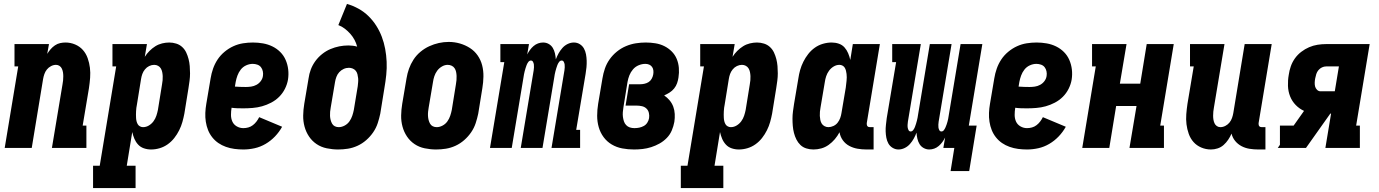

<svg xmlns="http://www.w3.org/2000/svg" viewBox="-20 -755 7040 980"><path d="M4 0 73 -416H54V-530H230L221 -480Q229 -493 238.5 -504Q248 -515 260.5 -523.5Q273 -532 287 -535Q301 -538 314 -538Q340 -538 363.5 -528Q387 -518 403 -500Q419 -482 427.5 -458Q436 -434 439 -409Q442 -384 440 -358Q438 -332 434 -305L402 -114H421V0H245L299 -324Q301 -334 302 -344.5Q303 -355 303 -365.5Q303 -376 301.5 -385.5Q300 -395 296 -404Q292 -413 284 -418.5Q276 -424 266 -424Q253 -424 240.5 -417.5Q228 -411 219.5 -400.5Q211 -390 206.5 -377Q202 -364 200 -352L142 0Z M455 205V91H489L573 -416H554V-530H730L719 -465Q729 -481 743 -495Q757 -509 773 -519Q789 -529 807.5 -533.5Q826 -538 844 -538Q862 -538 879.5 -532.5Q897 -527 910 -515Q923 -503 930.5 -487Q938 -471 942.5 -453.5Q947 -436 948.5 -417.5Q950 -399 950 -380.5Q950 -362 947.5 -343Q945 -324 942 -305L921 -175Q917 -154 911 -132.5Q905 -111 894.5 -90Q884 -69 869.5 -50.5Q855 -32 836 -18.5Q817 -5 795 1.5Q773 8 751 8Q732 8 714.5 2Q697 -4 685 -17Q673 -30 666 -46.5Q659 -63 655 -81L627 91H672V205ZM710 -106Q726 -106 740 -114.5Q754 -123 763.5 -136Q773 -149 778 -164Q783 -179 786 -194L807 -324Q809 -335 810 -345.5Q811 -356 810.5 -366.5Q810 -377 808 -387Q806 -397 801 -405.5Q796 -414 787 -419Q778 -424 767 -424Q754 -424 741.5 -418Q729 -412 720 -401Q711 -390 706.5 -377.5Q702 -365 700 -352L679 -222Q677 -213 676 -204.5Q675 -196 674.5 -187Q674 -178 674 -169.5Q674 -161 674.5 -152.5Q675 -144 677 -136Q679 -128 683 -121Q687 -114 694.5 -110Q702 -106 710 -106Z M1222 8Q1199 8 1176.5 5Q1154 2 1133 -5.5Q1112 -13 1094.5 -25Q1077 -37 1063.5 -54Q1050 -71 1042 -91Q1034 -111 1030.5 -133.5Q1027 -156 1028 -179Q1029 -202 1033 -225L1055 -355Q1059 -380 1067.5 -404.5Q1076 -429 1090.5 -451Q1105 -473 1126 -490.5Q1147 -508 1171 -519Q1195 -530 1220.5 -534Q1246 -538 1271 -538Q1297 -538 1322.5 -533.5Q1348 -529 1370.5 -518Q1393 -507 1410.5 -489.5Q1428 -472 1438 -449Q1448 -426 1451 -400.5Q1454 -375 1450 -349Q1446 -325 1434.5 -302Q1423 -279 1405 -261Q1387 -243 1364 -231Q1341 -219 1317.5 -212.5Q1294 -206 1269.5 -204Q1245 -202 1222 -202Q1206 -202 1191 -202.5Q1176 -203 1162 -205Q1159 -187 1159 -168.5Q1159 -150 1166 -134.5Q1173 -119 1188.5 -110Q1204 -101 1222 -101Q1235 -101 1247.5 -104.5Q1260 -108 1270.5 -116Q1281 -124 1289 -134.5Q1297 -145 1303 -157L1420 -108Q1405 -81 1383.5 -58.5Q1362 -36 1335.5 -20.5Q1309 -5 1280 1.5Q1251 8 1222 8ZM1235 -311Q1248 -311 1262 -313Q1276 -315 1289 -322Q1302 -329 1311 -341Q1320 -353 1322 -367Q1324 -379 1321.5 -391Q1319 -403 1312 -412Q1305 -421 1293.5 -425Q1282 -429 1270 -429Q1253 -429 1236.5 -421.5Q1220 -414 1209 -400Q1198 -386 1192 -369.5Q1186 -353 1183 -337L1179 -313Q1193 -312 1207 -311.5Q1221 -311 1235 -311Z M1706 8Q1677 8 1648 2Q1619 -4 1596 -19.5Q1573 -35 1557.5 -58Q1542 -81 1534.5 -108.5Q1527 -136 1527.5 -165.5Q1528 -195 1533 -225L1555 -355Q1558 -378 1566.5 -400.5Q1575 -423 1589.5 -443Q1604 -463 1624 -479Q1644 -495 1666.5 -504.5Q1689 -514 1712 -518.5Q1735 -523 1759 -523Q1770 -523 1781.5 -521.5Q1793 -520 1803 -517Q1798 -536 1789 -552.5Q1780 -569 1767.5 -583Q1755 -597 1740 -608.5Q1725 -620 1707 -627L1751 -735Q1782 -726 1810 -710.5Q1838 -695 1860.5 -673Q1883 -651 1900 -624.5Q1917 -598 1928.5 -568Q1940 -538 1946 -505.5Q1952 -473 1953.5 -440Q1955 -407 1951.5 -373Q1948 -339 1942 -305L1921 -175Q1916 -151 1908 -126.5Q1900 -102 1885 -80Q1870 -58 1849.5 -40Q1829 -22 1805 -11Q1781 0 1756 4Q1731 8 1706 8ZM1709 -106Q1724 -106 1739 -114Q1754 -122 1763.5 -135.5Q1773 -149 1778 -164Q1783 -179 1786 -194L1806 -315Q1807 -325 1808 -335.5Q1809 -346 1808 -356Q1807 -366 1804.5 -376Q1802 -386 1796 -393.5Q1790 -401 1780.5 -405Q1771 -409 1761 -409Q1747 -409 1734 -403Q1721 -397 1711.5 -386.5Q1702 -376 1697 -362.5Q1692 -349 1690 -336L1668 -206Q1666 -195 1665 -184.5Q1664 -174 1664.5 -163.5Q1665 -153 1667.5 -143Q1670 -133 1675 -124Q1680 -115 1689 -110.5Q1698 -106 1709 -106Z M2206 8Q2177 8 2148 2Q2119 -4 2096 -19.5Q2073 -35 2057.5 -58Q2042 -81 2034.5 -108.5Q2027 -136 2027.5 -165.5Q2028 -195 2033 -225L2055 -355Q2059 -380 2067.5 -404Q2076 -428 2090.5 -450.5Q2105 -473 2126 -490.5Q2147 -508 2171 -519Q2195 -530 2220 -535.5Q2245 -541 2270 -541Q2300 -541 2327.5 -533Q2355 -525 2378.5 -510Q2402 -495 2418 -472Q2434 -449 2441 -421.5Q2448 -394 2447.5 -364.5Q2447 -335 2442 -305L2421 -175Q2416 -151 2408 -126.5Q2400 -102 2385 -80Q2370 -58 2349.5 -40Q2329 -22 2305 -11Q2281 0 2256 4Q2231 8 2206 8ZM2209 -106Q2224 -106 2239 -114Q2254 -122 2263.5 -135.5Q2273 -149 2278 -164Q2283 -179 2286 -194L2307 -324Q2309 -335 2310 -346Q2311 -357 2310.5 -367.5Q2310 -378 2308 -388Q2306 -398 2300.5 -406.5Q2295 -415 2285.5 -419.5Q2276 -424 2265 -424Q2250 -424 2235.5 -415.5Q2221 -407 2211.5 -394Q2202 -381 2197 -366Q2192 -351 2190 -336L2168 -206Q2166 -195 2165 -184.5Q2164 -174 2164.5 -163.5Q2165 -153 2167.5 -143Q2170 -133 2175 -124Q2180 -115 2189 -110.5Q2198 -106 2209 -106Z M2481 0 2554 -438H2534V-530H2680L2671 -477Q2677 -489 2685 -500Q2693 -511 2703.5 -520Q2714 -529 2726.5 -533.5Q2739 -538 2752 -538Q2768 -538 2781 -530.5Q2794 -523 2801.5 -510.5Q2809 -498 2812.5 -483Q2816 -468 2817 -452Q2823 -468 2831 -482.5Q2839 -497 2850.5 -510Q2862 -523 2877.5 -530.5Q2893 -538 2909 -538Q2926 -538 2939.5 -529.5Q2953 -521 2960.5 -507.5Q2968 -494 2971 -478Q2974 -462 2974.5 -445.5Q2975 -429 2973.5 -412Q2972 -395 2969 -378L2921 -92H2941V0H2795L2861 -396Q2862 -404 2862.5 -411.5Q2863 -419 2862 -426Q2861 -433 2857.5 -439.5Q2854 -446 2847 -446Q2839 -446 2833.5 -438.5Q2828 -431 2825 -423Q2822 -415 2819.5 -407Q2817 -399 2815 -391Q2813 -383 2811.5 -375.5Q2810 -368 2809 -360L2749 0H2638L2704 -396Q2705 -404 2705.5 -411.5Q2706 -419 2705 -426Q2704 -433 2700.5 -439.5Q2697 -446 2690 -446Q2682 -446 2676.5 -438.5Q2671 -431 2668 -423Q2665 -415 2662.5 -407Q2660 -399 2658 -391Q2656 -383 2654.5 -375.5Q2653 -368 2652 -360L2592 0Z M3216 8Q3185 8 3156 2.5Q3127 -3 3102.5 -17.5Q3078 -32 3061 -55Q3044 -78 3036 -106Q3028 -134 3028 -164Q3028 -194 3033 -225L3055 -355Q3059 -380 3067.5 -405Q3076 -430 3091.5 -452Q3107 -474 3128.5 -491.5Q3150 -509 3175 -519.5Q3200 -530 3225.5 -534Q3251 -538 3276 -538Q3301 -538 3325.5 -534Q3350 -530 3371 -519.5Q3392 -509 3408.5 -492.5Q3425 -476 3434 -454.5Q3443 -433 3445 -408.5Q3447 -384 3443 -359Q3441 -345 3436 -330.5Q3431 -316 3421 -303.5Q3411 -291 3397.5 -282.5Q3384 -274 3370 -268Q3386 -257 3398 -242.5Q3410 -228 3416.5 -210.5Q3423 -193 3424 -173Q3425 -153 3422 -133Q3418 -111 3409 -89.5Q3400 -68 3383.5 -51Q3367 -34 3346.5 -22.5Q3326 -11 3304 -4Q3282 3 3260 5.5Q3238 8 3216 8ZM3218 -101Q3231 -101 3243 -103.5Q3255 -106 3266 -112Q3277 -118 3284 -129Q3291 -140 3293 -152Q3295 -165 3292 -178.5Q3289 -192 3279.5 -201Q3270 -210 3256.5 -213Q3243 -216 3230 -216H3173L3191 -325H3248Q3258 -325 3269.5 -327.5Q3281 -330 3290.5 -336Q3300 -342 3306 -352.5Q3312 -363 3314 -374Q3316 -384 3315 -394.5Q3314 -405 3308.5 -413Q3303 -421 3294 -425Q3285 -429 3274 -429Q3257 -429 3240 -422Q3223 -415 3211 -401Q3199 -387 3192.5 -370.5Q3186 -354 3183 -337L3162 -207Q3160 -195 3159 -182.5Q3158 -170 3159.5 -158.5Q3161 -147 3164.5 -136Q3168 -125 3176 -116.5Q3184 -108 3195 -104.5Q3206 -101 3218 -101Z M3455 205V91H3489L3573 -416H3554V-530H3730L3719 -465Q3729 -481 3743 -495Q3757 -509 3773 -519Q3789 -529 3807.5 -533.5Q3826 -538 3844 -538Q3862 -538 3879.5 -532.5Q3897 -527 3910 -515Q3923 -503 3930.5 -487Q3938 -471 3942.5 -453.5Q3947 -436 3948.5 -417.5Q3950 -399 3950 -380.5Q3950 -362 3947.5 -343Q3945 -324 3942 -305L3921 -175Q3917 -154 3911 -132.5Q3905 -111 3894.5 -90Q3884 -69 3869.5 -50.5Q3855 -32 3836 -18.5Q3817 -5 3795 1.5Q3773 8 3751 8Q3732 8 3714.5 2Q3697 -4 3685 -17Q3673 -30 3666 -46.5Q3659 -63 3655 -81L3627 91H3672V205ZM3710 -106Q3726 -106 3740 -114.5Q3754 -123 3763.5 -136Q3773 -149 3778 -164Q3783 -179 3786 -194L3807 -324Q3809 -335 3810 -345.5Q3811 -356 3810.5 -366.5Q3810 -377 3808 -387Q3806 -397 3801 -405.5Q3796 -414 3787 -419Q3778 -424 3767 -424Q3754 -424 3741.5 -418Q3729 -412 3720 -401Q3711 -390 3706.5 -377.5Q3702 -365 3700 -352L3679 -222Q3677 -213 3676 -204.5Q3675 -196 3674.5 -187Q3674 -178 3674 -169.5Q3674 -161 3674.5 -152.5Q3675 -144 3677 -136Q3679 -128 3683 -121Q3687 -114 3694.5 -110Q3702 -106 3710 -106Z M4132 8Q4113 8 4095.5 2.5Q4078 -3 4065.5 -15Q4053 -27 4045 -43Q4037 -59 4032.5 -76.5Q4028 -94 4026.5 -112.5Q4025 -131 4025 -149.5Q4025 -168 4027.5 -187Q4030 -206 4033 -225L4055 -355Q4058 -376 4064 -397.5Q4070 -419 4080.5 -440Q4091 -461 4105.5 -479.5Q4120 -498 4139 -511.5Q4158 -525 4180.5 -531.5Q4203 -538 4225 -538Q4244 -538 4261.5 -532Q4279 -526 4290.5 -513Q4302 -500 4309 -483.5Q4316 -467 4320 -449L4333 -530H4471L4404 -126Q4404 -122 4404.5 -118Q4405 -114 4407.5 -111Q4410 -108 4413.5 -107Q4417 -106 4421 -106H4439V8H4403Q4379 8 4356.5 4Q4334 0 4314.5 -10.5Q4295 -21 4282 -39Q4269 -57 4265 -80Q4255 -61 4241 -44.5Q4227 -28 4209.5 -15.5Q4192 -3 4172 2.5Q4152 8 4132 8ZM4208 -106Q4221 -106 4234 -112Q4247 -118 4255.5 -129Q4264 -140 4268.5 -152.5Q4273 -165 4275 -178L4297 -308Q4298 -317 4299 -325.5Q4300 -334 4301 -343Q4302 -352 4302 -360.5Q4302 -369 4301 -377.5Q4300 -386 4298 -394Q4296 -402 4292 -409Q4288 -416 4280.5 -420Q4273 -424 4265 -424Q4249 -424 4235 -415.5Q4221 -407 4211.5 -394Q4202 -381 4197 -366Q4192 -351 4190 -336L4168 -206Q4166 -195 4165 -184.5Q4164 -174 4164.5 -163.5Q4165 -153 4167 -143Q4169 -133 4174 -124.5Q4179 -116 4188.5 -111Q4198 -106 4208 -106Z M4832 118 4851 0H4795L4804 -53Q4798 -41 4790 -30Q4782 -19 4771.5 -10Q4761 -1 4748.5 3.5Q4736 8 4723 8Q4708 8 4694.5 0.5Q4681 -7 4673.5 -19.5Q4666 -32 4662.5 -47Q4659 -62 4658 -78Q4652 -62 4644 -47.5Q4636 -33 4624.5 -20Q4613 -7 4597.5 0.5Q4582 8 4566 8Q4550 8 4536 -0.5Q4522 -9 4514.5 -22.5Q4507 -36 4504 -52Q4501 -68 4500.5 -84.5Q4500 -101 4502 -118Q4504 -135 4506 -152L4554 -438H4534V-530H4680L4614 -134Q4613 -126 4612.5 -118.5Q4612 -111 4613 -104Q4614 -97 4617.5 -90.5Q4621 -84 4628 -84Q4636 -84 4641.5 -91.5Q4647 -99 4650 -107Q4653 -115 4655.5 -123Q4658 -131 4660 -139Q4662 -147 4663.5 -154.5Q4665 -162 4666 -170L4726 -530H4837L4771 -134Q4770 -126 4769.5 -118.5Q4769 -111 4770 -104Q4771 -97 4774.5 -90.5Q4778 -84 4785 -84Q4793 -84 4798 -91Q4803 -98 4806 -105Q4809 -112 4811.5 -119Q4814 -126 4816 -133.5Q4818 -141 4819.5 -148Q4821 -155 4822 -163L4883 -530H4994L4925 -114H4965L4927 118Z M5222 8Q5199 8 5176.5 5Q5154 2 5133 -5.5Q5112 -13 5094.5 -25Q5077 -37 5063.5 -54Q5050 -71 5042 -91Q5034 -111 5030.5 -133.5Q5027 -156 5028 -179Q5029 -202 5033 -225L5055 -355Q5059 -380 5067.5 -404.5Q5076 -429 5090.5 -451Q5105 -473 5126 -490.5Q5147 -508 5171 -519Q5195 -530 5220.5 -534Q5246 -538 5271 -538Q5297 -538 5322.5 -533.5Q5348 -529 5370.5 -518Q5393 -507 5410.5 -489.5Q5428 -472 5438 -449Q5448 -426 5451 -400.5Q5454 -375 5450 -349Q5446 -325 5434.5 -302Q5423 -279 5405 -261Q5387 -243 5364 -231Q5341 -219 5317.5 -212.5Q5294 -206 5269.5 -204Q5245 -202 5222 -202Q5206 -202 5191 -202.5Q5176 -203 5162 -205Q5159 -187 5159 -168.5Q5159 -150 5166 -134.5Q5173 -119 5188.5 -110Q5204 -101 5222 -101Q5235 -101 5247.5 -104.5Q5260 -108 5270.5 -116Q5281 -124 5289 -134.5Q5297 -145 5303 -157L5420 -108Q5405 -81 5383.5 -58.5Q5362 -36 5335.5 -20.5Q5309 -5 5280 1.5Q5251 8 5222 8ZM5235 -311Q5248 -311 5262 -313Q5276 -315 5289 -322Q5302 -329 5311 -341Q5320 -353 5322 -367Q5324 -379 5321.5 -391Q5319 -403 5312 -412Q5305 -421 5293.5 -425Q5282 -429 5270 -429Q5253 -429 5236.5 -421.5Q5220 -414 5209 -400Q5198 -386 5192 -369.5Q5186 -353 5183 -337L5179 -313Q5193 -312 5207 -311.5Q5221 -311 5235 -311Z M5504 0 5573 -416H5554V-530H5730L5696 -328H5800L5833 -530H5971L5902 -114H5921V0H5745L5781 -214H5677L5642 0Z M6161 8Q6135 8 6111.5 -2Q6088 -12 6072 -30Q6056 -48 6047.5 -72Q6039 -96 6036 -121Q6033 -146 6035 -172Q6037 -198 6041 -225L6073 -416H6054V-530H6230L6176 -206Q6174 -196 6173 -185.5Q6172 -175 6172 -164.5Q6172 -154 6173.5 -144.5Q6175 -135 6179 -126Q6183 -117 6191 -111.5Q6199 -106 6209 -106Q6222 -106 6234.5 -112.5Q6247 -119 6255.5 -129.5Q6264 -140 6268.5 -153Q6273 -166 6275 -178L6333 -530H6471L6404 -126Q6404 -122 6404.5 -118Q6405 -114 6407.5 -111Q6410 -108 6413.5 -107Q6417 -106 6421 -106H6439V8H6403Q6380 8 6358 4.5Q6336 1 6317 -9Q6298 -19 6284.5 -35.5Q6271 -52 6266 -73Q6259 -57 6249 -42Q6239 -27 6225.5 -15Q6212 -3 6195 2.5Q6178 8 6161 8Z M6502 0 6513 -16V-114H6583L6636 -189Q6612 -200 6593.5 -219Q6575 -238 6565 -263Q6555 -288 6554 -316.5Q6553 -345 6558 -373Q6561 -395 6568.5 -416.5Q6576 -438 6589.5 -457Q6603 -476 6622 -490.5Q6641 -505 6662 -514Q6683 -523 6705 -526.5Q6727 -530 6749 -530H6971L6902 -114H6921V0H6745L6774 -175H6770L6646 0ZM6720 -289H6793L6814 -416H6749Q6738 -416 6727.5 -411Q6717 -406 6709.5 -397Q6702 -388 6698.5 -377Q6695 -366 6693 -355Q6691 -345 6690.5 -334Q6690 -323 6692.5 -313.5Q6695 -304 6702.5 -296.5Q6710 -289 6720 -289Z"/></svg>

Font: Iosevka Slab Heavy
Style: Italic
Weight: 900
Italic angle: -9°
Monospace: yes
Designer: Belleve Invis
Foundry: Belleve Invis
Version: Version 11.1.0; ttfautohint (v1.8.3)